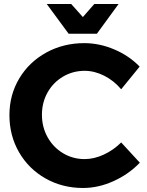

<svg xmlns="http://www.w3.org/2000/svg" viewBox="-20 -926 734 957"><path d="M402 -573Q343 -573 294 -544Q245 -515 217 -465Q189 -415 189 -354Q189 -293 217 -242.5Q245 -192 294 -162.5Q343 -133 402 -133Q449 -133 497.5 -155.5Q546 -178 584 -216L677 -115Q621 -57 545.5 -23Q470 11 394 11Q291 11 207 -36.5Q123 -84 75 -167Q27 -250 27 -352Q27 -453 76 -535Q125 -617 210.5 -664Q296 -711 400 -711Q476 -711 550 -679.5Q624 -648 676 -594L584 -481Q548 -524 499.5 -548.5Q451 -573 402 -573ZM450 -906H571L463 -758H322L213 -906H335L393 -841Z"/></svg>

Font: Montserrat SemiBold
Style: Regular
Weight: 600
Designer: Julieta Ulanovsky
Foundry: Julieta Ulanovsky
Version: Version 6.001